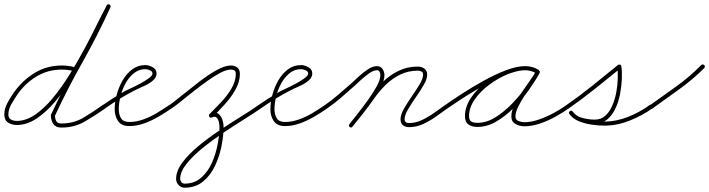

<svg xmlns="http://www.w3.org/2000/svg" viewBox="-21 -574 3302 894"><path d="M327 -242Q296 -250 267 -250Q202 -250 149 -218Q96 -186 60 -134Q47 -115 32.5 -90Q18 -65 18 -41Q18 -24 30 -17.5Q42 -11 57 -11Q100 -11 142.5 -40Q185 -69 225 -117.5Q265 -166 301.5 -224.5Q338 -283 370.5 -343.5Q403 -404 429.5 -458Q456 -512 476 -548Q480 -557 488 -552Q497 -548 492 -540Q472 -501 444.5 -445.5Q417 -390 384 -328.5Q351 -267 313.5 -207.5Q276 -148 234.5 -99.5Q193 -51 148.5 -21.5Q104 8 57 8Q34 8 16.5 -3.5Q-1 -15 -1 -41Q-1 -68 14 -95.5Q29 -123 44 -144Q84 -200 140.5 -234.5Q197 -269 267 -269Q299 -269 331 -260Q341 -258 338 -249Q336 -239 327 -242ZM488 -553Q497 -549 493 -540Q434 -410 364 -286Q294 -162 234 -33Q234 -33 234 -35Q235 -37 235 -37Q235 -21 241 -10Q247 1 265 1Q322 1 367.5 -26Q413 -53 457 -85Q465 -90 471 -83Q476 -75 469 -69Q422 -36 373.5 -8Q325 20 265 20Q239 20 227.5 3.5Q216 -13 216 -37Q216 -37 216 -39Q216 -41 217 -41Q277 -170 347 -294Q417 -418 475 -548Q479 -557 488 -553Z M455 -72Q450 -79 458 -85Q481 -101 504.5 -116Q528 -131 552 -145Q560 -150 582 -160Q604 -170 628.5 -183Q653 -196 671 -209Q689 -222 689 -232Q689 -242 676.5 -247Q664 -252 656 -252Q625 -252 601.5 -232.5Q578 -213 562.5 -184Q547 -155 539.5 -123Q532 -91 532 -66Q532 -41 542.5 -23.5Q553 -6 581 -6Q613 -6 646.5 -18Q680 -30 710.5 -48.5Q741 -67 767 -85Q774 -90 780 -82Q785 -75 777 -69Q750 -50 717.5 -31Q685 -12 650.5 0.5Q616 13 581 13Q545 13 529 -10Q513 -33 513 -66Q513 -96 522 -131Q531 -166 549 -198Q567 -230 594 -250.5Q621 -271 656 -271Q672 -271 690 -261Q708 -251 708 -232Q708 -214 692 -200Q674 -184 648.5 -173Q623 -162 602 -151Q567 -133 534 -112.5Q501 -92 468 -69Q461 -64 455 -72Z M766 -83Q792 -102 829.5 -132.5Q867 -163 908 -194.5Q949 -226 987.5 -247.5Q1026 -269 1054 -269Q1072 -269 1084 -259.5Q1096 -250 1096 -230Q1096 -193 1075 -156Q1054 -119 1024 -86.5Q994 -54 969 -29Q962 -23 955 -29Q949 -36 955 -43Q978 -66 1007 -96.5Q1036 -127 1056.5 -161.5Q1077 -196 1077 -230Q1077 -242 1070.5 -246Q1064 -250 1054 -250Q1034 -250 1006 -235.5Q978 -221 946.5 -198.5Q915 -176 883 -151Q851 -126 823.5 -103.5Q796 -81 776 -68Q769 -62 763 -70Q758 -78 766 -83ZM958 -45Q980 -55 993.5 -46Q1007 -37 1013.5 -19Q1020 -1 1020 17Q1020 57 1010.5 105.5Q1001 154 980 198.5Q959 243 924 271.5Q889 300 838 300Q822 300 810.5 287.5Q799 275 799 259Q799 222 828 183Q857 144 903 106Q949 68 1001.5 33Q1054 -2 1102.5 -32Q1151 -62 1183 -85Q1190 -90 1196 -82Q1201 -75 1193 -69Q1163 -48 1116.5 -19Q1070 10 1018.5 44.5Q967 79 921.5 116Q876 153 847 189.5Q818 226 818 259Q818 267 823.5 274Q829 281 838 281Q884 281 915.5 253.5Q947 226 965.5 184.5Q984 143 992.5 97.5Q1001 52 1001 17Q1001 7 998 -6Q995 -19 987.5 -26.5Q980 -34 966 -27Q957 -23 953 -32Q949 -41 958 -45Z M1180 -72Q1175 -79 1183 -85Q1206 -101 1229.5 -116Q1253 -131 1277 -145Q1285 -150 1307 -160Q1329 -170 1353.5 -183Q1378 -196 1396 -209Q1414 -222 1414 -232Q1414 -242 1401.5 -247Q1389 -252 1381 -252Q1350 -252 1326.5 -232.5Q1303 -213 1287.5 -184Q1272 -155 1264.5 -123Q1257 -91 1257 -66Q1257 -41 1267.5 -23.5Q1278 -6 1306 -6Q1338 -6 1371.5 -18Q1405 -30 1435.5 -48.5Q1466 -67 1492 -85Q1499 -90 1505 -82Q1510 -75 1502 -69Q1475 -50 1442.5 -31Q1410 -12 1375.5 0.5Q1341 13 1306 13Q1270 13 1254 -10Q1238 -33 1238 -66Q1238 -96 1247 -131Q1256 -166 1274 -198Q1292 -230 1319 -250.5Q1346 -271 1381 -271Q1397 -271 1415 -261Q1433 -251 1433 -232Q1433 -214 1417 -200Q1399 -184 1373.5 -173Q1348 -162 1327 -151Q1292 -133 1259 -112.5Q1226 -92 1193 -69Q1186 -64 1180 -72Z M1489 -72Q1484 -79 1492 -85Q1524 -107 1554 -133Q1584 -159 1614 -185Q1627 -197 1648 -216.5Q1669 -236 1691.5 -251Q1714 -266 1734 -266Q1751 -266 1760 -253Q1769 -240 1769 -224Q1769 -200 1752 -167.5Q1735 -135 1710 -100Q1685 -65 1660.5 -34.5Q1636 -4 1620 16Q1615 23 1607 17Q1600 12 1606 4Q1620 -14 1643.5 -43.5Q1667 -73 1691.5 -107Q1716 -141 1733 -172Q1750 -203 1750 -224Q1750 -232 1746.5 -239.5Q1743 -247 1734 -247Q1718 -247 1697 -232Q1676 -217 1656.5 -199Q1637 -181 1626 -171Q1596 -144 1565.5 -118Q1535 -92 1502 -69Q1495 -64 1489 -72ZM1607 17Q1600 12 1606 4Q1630 -27 1655 -58Q1680 -89 1702 -121Q1728 -160 1761.5 -192.5Q1795 -225 1835.5 -244.5Q1876 -264 1925 -264Q1942 -264 1955 -254.5Q1968 -245 1968 -227Q1968 -206 1952 -178.5Q1936 -151 1915.5 -121.5Q1895 -92 1879 -65Q1863 -38 1863 -19Q1863 -1 1884 -1Q1914 -1 1943.5 -15Q1973 -29 2000.5 -48.5Q2028 -68 2052 -85Q2059 -90 2065 -82Q2070 -75 2062 -69Q2037 -51 2008 -30.5Q1979 -10 1948 4Q1917 18 1884 18Q1866 18 1855 9Q1844 0 1844 -19Q1844 -40 1860 -68Q1876 -96 1896.5 -125.5Q1917 -155 1933 -181.5Q1949 -208 1949 -227Q1949 -237 1941.5 -241Q1934 -245 1925 -245Q1880 -245 1842 -226.5Q1804 -208 1773 -177Q1742 -146 1718 -111Q1695 -78 1670 -46.5Q1645 -15 1620 16Q1615 23 1607 17Z M2052 -85Q2083 -107 2130 -137.5Q2177 -168 2230 -197.5Q2283 -227 2334 -246.5Q2385 -266 2425 -266Q2441 -266 2456.5 -262Q2472 -258 2486 -249Q2493 -243 2488 -236Q2483 -228 2475 -233Q2451 -247 2423 -247Q2387 -247 2342.5 -228.5Q2298 -210 2257 -179.5Q2216 -149 2189.5 -111Q2163 -73 2163 -34Q2163 -14 2173.5 -8Q2184 -2 2202 -2Q2244 -2 2284.5 -27Q2325 -52 2362 -90Q2399 -128 2428 -169Q2457 -210 2475 -243Q2479 -251 2488 -246Q2496 -242 2491 -233Q2481 -214 2462 -187.5Q2443 -161 2424 -132.5Q2405 -104 2392 -77.5Q2379 -51 2379 -32Q2379 -16 2393 -10.5Q2407 -5 2420 -5Q2453 -5 2488.5 -17.5Q2524 -30 2557.5 -48Q2591 -66 2617 -85Q2624 -90 2630 -82Q2635 -75 2627 -69Q2600 -50 2565 -30.5Q2530 -11 2492.5 1.5Q2455 14 2420 14Q2399 14 2379.5 3.5Q2360 -7 2360 -32Q2360 -56 2373 -83.5Q2386 -111 2405 -139Q2424 -167 2443 -193.5Q2462 -220 2475 -243Q2479 -251 2488 -246Q2496 -242 2491 -233Q2472 -198 2441.5 -155Q2411 -112 2372.5 -73Q2334 -34 2290.5 -8.5Q2247 17 2202 17Q2176 17 2160 5.5Q2144 -6 2144 -34Q2144 -77 2172 -118.5Q2200 -160 2243.5 -193Q2287 -226 2335 -246Q2383 -266 2423 -266Q2457 -266 2485 -249Q2493 -245 2487 -236Q2482 -228 2474 -233Q2464 -241 2451 -244Q2438 -247 2425 -247Q2396 -247 2358 -234Q2320 -221 2278 -200Q2236 -179 2195.5 -155Q2155 -131 2120 -108Q2085 -85 2062 -69Q2055 -64 2049 -72Q2044 -79 2052 -85Z M2617 -85Q2679 -128 2738.5 -176Q2798 -224 2857 -272Q2861 -275 2866 -273Q2872 -271 2872 -266Q2876 -241 2874.5 -206.5Q2873 -172 2866 -135.5Q2859 -99 2844 -67.5Q2829 -36 2805.5 -17Q2782 2 2748 2Q2717 2 2683 -7.5Q2649 -17 2630 -44Q2625 -51 2633 -57Q2640 -62 2646 -54Q2660 -35 2686 -25Q2712 -15 2741.5 -11.5Q2771 -8 2792 -8Q2849 -8 2904 -30Q2959 -52 3004 -85Q3012 -90 3018 -83Q3023 -75 3016 -69Q2968 -35 2910 -12Q2852 11 2792 11Q2767 11 2735 6.5Q2703 2 2674.5 -9.5Q2646 -21 2630 -44Q2625 -51 2633 -57Q2640 -62 2646 -54Q2662 -32 2692 -24.5Q2722 -17 2748 -17Q2778 -17 2798 -35.5Q2818 -54 2830.5 -83.5Q2843 -113 2849 -146.5Q2855 -180 2855.5 -211Q2856 -242 2854 -263Q2853 -268 2863 -264Q2873 -260 2869 -257Q2810 -209 2750 -161Q2690 -113 2627 -69Q2620 -64 2614 -72Q2609 -79 2617 -85Z M3004 -83Q3066 -127 3128.5 -172Q3191 -217 3244 -271Q3251 -277 3258 -271Q3264 -264 3258 -257Q3204 -203 3140.5 -157.5Q3077 -112 3016 -68Q3008 -62 3002 -70Q2997 -78 3004 -83Z"/></svg>

Font: FRB American Cursive Guidelines Extralight
Style: Italic
Weight: 200
Italic angle: -25°
Version: Version 2.0;Modular Font Editor K font №1